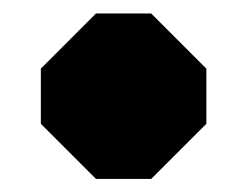

<svg xmlns="http://www.w3.org/2000/svg" viewBox="-20 -687 373 290"><path d="M125 -416.7 41.7 -500V-583.3L125 -666.7H208.3L291.7 -583.3V-500L208.3 -416.7Z"/></svg>

Font: Yulong
Style: Regular
Weight: 400
Designer: GGBotNet
Foundry: f0n7.com
Version: 1.00